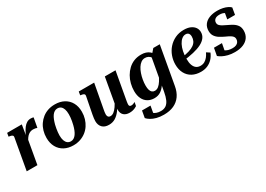

<svg xmlns="http://www.w3.org/2000/svg" viewBox="-6 -1290 3166 2289"><g transform="rotate(-30 1577.0 -145.5)"><path d="M33 0H180L242 -351H235L262 -514H60L52 -466L63 -464Q80 -462 91 -457.5Q102 -453 106.5 -446Q111 -439 109 -427ZM426 -516Q421 -518 412 -520Q403 -522 388 -522Q359 -522 334.5 -508Q310 -494 289 -466.5Q268 -439 248.5 -399Q229 -359 212 -309L220 -286Q235 -318 250 -339Q265 -360 280.5 -372Q296 -384 312.5 -389.5Q329 -395 347 -395Q365 -395 378 -392Q391 -389 402 -385Z M789 -200Q795 -225 799.5 -249Q804 -273 806 -296Q808 -319 808 -339Q808 -381 798 -409.5Q788 -438 769.5 -452.5Q751 -467 723 -467Q701 -467 682.5 -455.5Q664 -444 649.5 -423.5Q635 -403 624 -375Q613 -347 604 -313Q598 -289 594 -264.5Q590 -240 587.5 -217.5Q585 -195 585 -174Q585 -133 595 -104.5Q605 -76 624 -61Q643 -46 670 -46Q692 -46 710.5 -57.5Q729 -69 743.5 -89.5Q758 -110 769.5 -138.5Q781 -167 789 -200ZM436 -226Q436 -276 449 -321Q462 -366 487 -403Q512 -440 547 -467.5Q582 -495 625.5 -509.5Q669 -524 721 -524Q792 -524 845.5 -495Q899 -466 928.5 -413Q958 -360 958 -287Q958 -237 944.5 -192Q931 -147 906.5 -110Q882 -73 847 -46Q812 -19 768 -4Q724 11 673 11Q602 11 548.5 -18Q495 -47 465.5 -100.5Q436 -154 436 -226Z M1197 -185Q1193 -164 1190.5 -148Q1188 -132 1188 -118Q1188 -104 1192 -93Q1196 -82 1205 -76Q1214 -70 1229 -70Q1252 -70 1275 -87Q1298 -104 1321.5 -138Q1345 -172 1369 -221L1384 -183Q1353 -122 1321 -79Q1289 -36 1250.5 -12.5Q1212 11 1162 11Q1103 11 1071.5 -21.5Q1040 -54 1040 -108Q1040 -126 1042.5 -146Q1045 -166 1050 -194L1095 -426Q1097 -439 1092.5 -446Q1088 -453 1077 -457.5Q1066 -462 1049 -464L1038 -466L1046 -514H1258ZM1487 -151Q1484 -135 1482 -122.5Q1480 -110 1479 -100.5Q1478 -91 1478 -84Q1478 -70 1485 -63Q1492 -56 1507 -56Q1523 -56 1537.5 -62.5Q1552 -69 1560 -73L1550 -22Q1540 -15 1524 -7.5Q1508 0 1488.5 4.5Q1469 9 1446 9Q1397 9 1368 -17Q1339 -43 1339 -94Q1339 -101 1340 -108Q1341 -115 1342 -123Q1343 -131 1345 -140L1338 -136L1405 -514H1552Z M1925 -1 2006 -453 2017 -452 2075 -519H2164L2071 3Q2058 78 2021.5 129.5Q1985 181 1927 207.5Q1869 234 1789 234Q1734 234 1690.5 222.5Q1647 211 1616.5 192.5Q1586 174 1569 154L1586 59H1703L1681 181Q1669 179 1661 172.5Q1653 166 1650 156Q1647 146 1648 134Q1649 122 1654 110Q1663 130 1679.5 145Q1696 160 1721 169Q1746 178 1780 178Q1821 178 1849.5 159Q1878 140 1896 100Q1914 60 1925 -1ZM2078 -402 2030 -371Q2023 -402 2008.5 -423Q1994 -444 1974 -455Q1954 -466 1927 -466Q1898 -466 1873.5 -448.5Q1849 -431 1830 -401Q1811 -371 1798 -333Q1785 -295 1778 -254.5Q1771 -214 1771 -176Q1771 -139 1778.5 -115Q1786 -91 1801 -79Q1816 -67 1838 -67Q1865 -67 1888.5 -85.5Q1912 -104 1934 -138.5Q1956 -173 1979 -222L2005 -198Q1976 -135 1945.5 -89Q1915 -43 1878 -18Q1841 7 1790 7Q1739 7 1700.5 -16Q1662 -39 1641 -82.5Q1620 -126 1620 -187Q1620 -238 1632.5 -287.5Q1645 -337 1669.5 -379.5Q1694 -422 1729 -455Q1764 -488 1809 -506Q1854 -524 1908 -524Q1944 -524 1971.5 -515Q1999 -506 2019.5 -489Q2040 -472 2054.5 -450Q2069 -428 2078 -402Z M2428 12Q2360 12 2309.5 -15.5Q2259 -43 2231.5 -94.5Q2204 -146 2204 -216Q2204 -275 2224 -330.5Q2244 -386 2282.5 -429.5Q2321 -473 2375 -499Q2429 -525 2496 -525Q2550 -525 2586.5 -508.5Q2623 -492 2642.5 -464Q2662 -436 2662 -400Q2662 -358 2638 -325.5Q2614 -293 2568 -269.5Q2522 -246 2455.5 -230.5Q2389 -215 2304 -206L2311 -250Q2374 -258 2418 -271.5Q2462 -285 2489 -304.5Q2516 -324 2528.5 -350Q2541 -376 2541 -408Q2541 -426 2535.5 -439.5Q2530 -453 2518.5 -460.5Q2507 -468 2489 -468Q2460 -468 2435 -447.5Q2410 -427 2391.5 -391.5Q2373 -356 2363 -308.5Q2353 -261 2353 -206Q2353 -155 2365.5 -121Q2378 -87 2401.5 -70Q2425 -53 2458 -53Q2491 -53 2515.5 -67Q2540 -81 2559.5 -105Q2579 -129 2593 -160L2638 -131Q2620 -87 2590 -55Q2560 -23 2519.5 -5.5Q2479 12 2428 12Z M2896 11Q2845 11 2803.5 0.5Q2762 -10 2732 -25.5Q2702 -41 2684 -57L2703 -160H2813L2791 -43Q2779 -48 2773 -57Q2767 -66 2766 -77Q2765 -88 2768 -98Q2780 -82 2798 -69.5Q2816 -57 2840 -50.5Q2864 -44 2895 -44Q2924 -44 2944.5 -53Q2965 -62 2975.5 -79Q2986 -96 2986 -118Q2986 -135 2978 -147.5Q2970 -160 2955.5 -170.5Q2941 -181 2922.5 -190Q2904 -199 2882 -209Q2850 -224 2819 -243Q2788 -262 2767.5 -291Q2747 -320 2747 -364Q2747 -415 2773 -450.5Q2799 -486 2846 -504.5Q2893 -523 2956 -523Q2997 -523 3031.5 -515.5Q3066 -508 3092 -495Q3118 -482 3132 -467L3116 -373H3009L3027 -474Q3034 -472 3041.5 -463Q3049 -454 3053 -442.5Q3057 -431 3052 -420Q3043 -437 3029 -448Q3015 -459 2996.5 -464Q2978 -469 2955 -469Q2914 -469 2893 -451.5Q2872 -434 2872 -405Q2872 -384 2886 -368.5Q2900 -353 2924 -340.5Q2948 -328 2977 -314Q3010 -299 3041.5 -280Q3073 -261 3093 -232.5Q3113 -204 3113 -160Q3113 -107 3087 -68.5Q3061 -30 3012.5 -9.5Q2964 11 2896 11Z"/></g></svg>

Font: Roboto Serif 72pt SemiCondensed SemiBold
Style: Italic
Weight: 600
Width: 4
Italic angle: -10°
Designer: Greg Gazdowicz
Foundry: Commercial Type
Version: Version 1.008